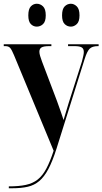

<svg xmlns="http://www.w3.org/2000/svg" viewBox="-21 -772 546 1024"><path d="M26 222Q80 222 117 214Q154 206 180 185.5Q206 165 226 127.5Q246 90 265 32L54 -477Q42 -506 33.5 -516Q25 -526 8 -526H-1V-536H253V-526H241Q212 -526 200.5 -519Q189 -512 189 -496Q189 -487 193 -473.5Q197 -460 203 -444L283 -233Q297 -195 304.5 -172.5Q312 -150 318 -132Q325 -154 331.5 -177Q338 -200 345 -222L416 -444Q420 -460 423 -473Q426 -486 426 -495Q426 -512 415 -519Q404 -526 377 -526H342V-536H505V-526H501Q471 -526 457 -512Q443 -498 430 -456L280 22Q259 88 237 129.5Q215 171 188.5 193.5Q162 216 127 224Q92 232 45 232H26ZM357 -630Q338 -630 324 -643.5Q310 -657 310 -690Q310 -724 324 -738Q338 -752 357 -752Q374 -752 388.5 -738Q403 -724 403 -690Q403 -657 388.5 -643.5Q374 -630 357 -630ZM175 -630Q157 -630 143.5 -643.5Q130 -657 130 -690Q130 -724 143.5 -738Q157 -752 175 -752Q194 -752 208.5 -738Q223 -724 223 -690Q223 -657 208.5 -643.5Q194 -630 175 -630Z"/></svg>

Font: Noto Serif Display Condensed
Style: Bold
Weight: 700
Width: 3
Designer: Monotype Design Team
Foundry: Monotype Imaging Inc.
Version: Version 2.009